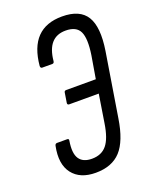

<svg xmlns="http://www.w3.org/2000/svg" viewBox="-128 -731 636 808"><g transform="rotate(-20 189.5 -327.5)"><path d="M160 6Q90 6 56.5 -37.5Q23 -81 39 -159Q41 -168 49 -168H94Q103 -168 101 -159Q92 -105 108.5 -80Q125 -55 165 -55Q208 -55 231.5 -83.5Q255 -112 265 -177L285 -303H153Q144 -303 145 -312L152 -356Q153 -364 161 -364H294L311 -465Q322 -537 307 -568.5Q292 -600 244 -600Q163 -600 153 -497Q152 -487 144 -487H99Q91 -487 91 -497Q106 -661 250 -661Q330 -661 359.5 -612.5Q389 -564 373 -462L327 -177Q312 -80 272.5 -37Q233 6 160 6Z"/></g></svg>

Font: Sofia Sans Extra Condensed
Style: Italic
Weight: 400
Italic angle: -9°
Designer: Botio Nikoltchev, Ani Petrova
Foundry: lettersoup
Version: Version 4.101; ttfautohint (v1.8.4.7-5d5b)